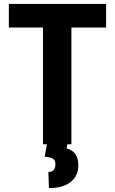

<svg xmlns="http://www.w3.org/2000/svg" viewBox="-20 -731 583 973"><path d="M517.6 -591.3H341.8V0H197.8V-591.3H24.9V-710.9H517.6ZM322.3 -6.8 317.9 21.5Q346.2 27.8 361.6 49.6Q377 71.3 377 106Q377 159.7 338.4 190.9Q299.8 222.2 228 222.2L225.1 140.6Q260.7 140.6 260.7 100.6Q260.7 81.1 248.3 73.2Q235.8 65.4 206.1 63L219.2 -6.8Z"/></svg>

Font: Roboto Condensed
Style: Bold
Weight: 700
Designer: Google
Version: Version 2.134; 2016